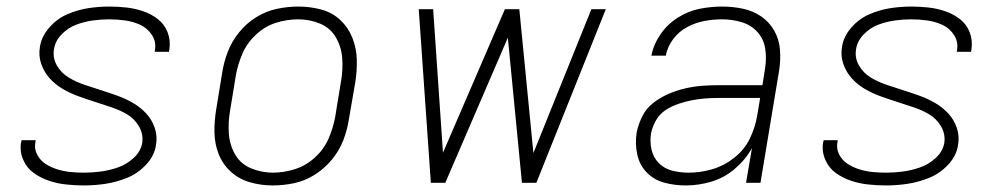

<svg xmlns="http://www.w3.org/2000/svg" viewBox="-20 -558 3064 586"><path d="M236 8Q269 8 302 3Q335 -2 367.5 -15Q400 -28 425.5 -55Q451 -82 456 -115Q461 -143 452 -168.5Q443 -194 425.5 -212.5Q408 -231 385.5 -244Q363 -257 338 -266Q313 -275 287.5 -283Q262 -291 237 -299.5Q212 -308 189.5 -321.5Q167 -335 153.5 -358.5Q140 -382 145 -409Q149 -434 169 -454Q189 -474 213.5 -483Q238 -492 263 -495.5Q288 -499 313 -499Q338 -499 362.5 -495.5Q387 -492 408.5 -482Q430 -472 443.5 -451.5Q457 -431 453 -406Q453 -403 452 -400H496Q496 -404 497 -408Q501 -435 491.5 -459.5Q482 -484 462 -499.5Q442 -515 417.5 -523.5Q393 -532 366.5 -535Q340 -538 313 -538Q281 -538 249 -533Q217 -528 185.5 -514.5Q154 -501 130.5 -474Q107 -447 102 -416Q97 -388 106 -362.5Q115 -337 132.5 -318Q150 -299 172.5 -286Q195 -273 220 -264Q245 -255 270 -247Q295 -239 320.5 -230.5Q346 -222 368 -209Q390 -196 404 -172.5Q418 -149 414 -121Q409 -95 387.5 -75.5Q366 -56 340 -47Q314 -38 288 -34.5Q262 -31 236 -31Q216 -31 195.5 -33Q175 -35 155.5 -41Q136 -47 119.5 -57.5Q103 -68 93.5 -86Q84 -104 88 -124Q88 -127 89 -130H46Q45 -126 44 -122Q40 -95 51 -70Q62 -45 83 -30Q104 -15 129 -6.5Q154 2 181.5 5Q209 8 236 8Z M812 8Q845 8 878 1Q911 -6 941 -25Q971 -44 993.5 -71.5Q1016 -99 1028 -130.5Q1040 -162 1045 -195L1064 -305Q1070 -341 1069 -376Q1068 -411 1055.5 -442.5Q1043 -474 1018.5 -497Q994 -520 960 -529Q926 -538 891 -538Q858 -538 825 -531Q792 -524 762 -505.5Q732 -487 709.5 -459Q687 -431 675 -399.5Q663 -368 658 -335L640 -225Q634 -190 634.5 -154.5Q635 -119 647.5 -87.5Q660 -56 685 -33.5Q710 -11 743.5 -1.5Q777 8 812 8ZM813 -31Q779 -31 747 -44Q715 -57 698 -86Q681 -115 678.5 -149.5Q676 -184 682 -219L700 -329Q706 -362 720 -394.5Q734 -427 761.5 -452.5Q789 -478 822.5 -488.5Q856 -499 890 -499Q925 -499 956.5 -486Q988 -473 1005 -444Q1022 -415 1024.5 -380.5Q1027 -346 1021 -311L1003 -201Q997 -168 983 -135.5Q969 -103 942 -78Q915 -53 881 -42Q847 -31 813 -31Z M1295 0H1339L1530 -443L1573 0H1617L1829 -530H1785L1608 -91L1565 -530H1521L1332 -92L1302 -530H1258Z M2073 8Q2112 8 2151 -3.5Q2190 -15 2222.5 -42.5Q2255 -70 2275 -106L2257 0H2301L2358 -343Q2363 -375 2360.5 -406.5Q2358 -438 2343 -464.5Q2328 -491 2303 -508Q2278 -525 2247 -531.5Q2216 -538 2184 -538Q2149 -538 2114.5 -531Q2080 -524 2048.5 -504Q2017 -484 1996 -453.5Q1975 -423 1968 -388H2012Q2017 -415 2034.5 -438.5Q2052 -462 2077.5 -475.5Q2103 -489 2130 -494Q2157 -499 2184 -499Q2214 -499 2243 -490.5Q2272 -482 2291.5 -460.5Q2311 -439 2315.5 -409.5Q2320 -380 2315 -349L2307 -298H2173Q2147 -298 2121.5 -296Q2096 -294 2070.5 -288Q2045 -282 2020.5 -271.5Q1996 -261 1974 -244Q1952 -227 1940 -202.5Q1928 -178 1923 -153Q1918 -119 1925 -86.5Q1932 -54 1954 -31.5Q1976 -9 2007.5 -0.5Q2039 8 2073 8ZM2082 -31Q2056 -31 2032 -37Q2008 -43 1991 -60Q1974 -77 1968.5 -101.5Q1963 -126 1967 -151Q1971 -171 1982 -190.5Q1993 -210 2011.5 -222Q2030 -234 2050.5 -241Q2071 -248 2091.5 -252Q2112 -256 2132 -257.5Q2152 -259 2173 -259H2300L2291 -205Q2285 -169 2268.5 -135Q2252 -101 2221 -76.5Q2190 -52 2154 -41.5Q2118 -31 2082 -31Z M2684 8Q2717 8 2750 3Q2783 -2 2815.5 -15Q2848 -28 2873.5 -55Q2899 -82 2904 -115Q2909 -143 2900 -168.5Q2891 -194 2873.5 -212.5Q2856 -231 2833.5 -244Q2811 -257 2786 -266Q2761 -275 2735.5 -283Q2710 -291 2685 -299.5Q2660 -308 2637.5 -321.5Q2615 -335 2601.5 -358.5Q2588 -382 2593 -409Q2597 -434 2617 -454Q2637 -474 2661.5 -483Q2686 -492 2711 -495.5Q2736 -499 2761 -499Q2786 -499 2810.5 -495.5Q2835 -492 2856.5 -482Q2878 -472 2891.5 -451.5Q2905 -431 2901 -406Q2901 -403 2900 -400H2944Q2944 -404 2945 -408Q2949 -435 2939.5 -459.5Q2930 -484 2910 -499.5Q2890 -515 2865.5 -523.5Q2841 -532 2814.5 -535Q2788 -538 2761 -538Q2729 -538 2697 -533Q2665 -528 2633.5 -514.5Q2602 -501 2578.5 -474Q2555 -447 2550 -416Q2545 -388 2554 -362.5Q2563 -337 2580.5 -318Q2598 -299 2620.5 -286Q2643 -273 2668 -264Q2693 -255 2718 -247Q2743 -239 2768.5 -230.5Q2794 -222 2816 -209Q2838 -196 2852 -172.5Q2866 -149 2862 -121Q2857 -95 2835.5 -75.5Q2814 -56 2788 -47Q2762 -38 2736 -34.5Q2710 -31 2684 -31Q2664 -31 2643.5 -33Q2623 -35 2603.5 -41Q2584 -47 2567.5 -57.5Q2551 -68 2541.5 -86Q2532 -104 2536 -124Q2536 -127 2537 -130H2494Q2493 -126 2492 -122Q2488 -95 2499 -70Q2510 -45 2531 -30Q2552 -15 2577 -6.5Q2602 2 2629.5 5Q2657 8 2684 8Z"/></svg>

Font: Iosevka Sparkle XLtObl
Style: Regular
Weight: 200
Italic angle: -9°
Designer: Belleve Invis
Foundry: Belleve Invis
Version: Version 4.5.0; ttfautohint (v1.8.3)